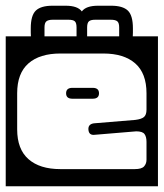

<svg xmlns="http://www.w3.org/2000/svg" viewBox="-40 -631 572 671"><path d="M424.5 -532Q424.5 -523.5 424.5 -516.8Q424.5 -510 424 -504H512V20H-20V-504H68Q67.5 -510 67.5 -517Q67.5 -524 67.5 -532Q67.5 -577 85.2 -594Q103 -611 143.5 -611H189.5Q231.5 -611 246 -591Q260.5 -611 302.5 -611H348.5Q389 -611 406.8 -594Q424.5 -577 424.5 -532ZM115.5 -535V-504H227.5V-535Q227.5 -551 221.5 -556.5Q215.5 -562 199.5 -562H144.5Q129 -562 122.2 -556.5Q115.5 -551 115.5 -535ZM264.5 -535V-504H376.5V-535Q376.5 -551 370 -556.5Q363.5 -562 347.5 -562H292.5Q277 -562 270.8 -556.5Q264.5 -551 264.5 -535ZM171 -444Q99 -444 59.5 -409.5Q20 -375 20 -305V-179Q20 -109.5 59.5 -74.8Q99 -40 171 -40H431Q455 -40 463.5 -49.5Q472 -59 472 -73V-135Q472 -153 465 -162.5Q458 -172 436 -172L292 -160Q270.5 -157 269 -178Q267.5 -197 288 -200L433 -212Q454 -214.5 463 -222Q472 -229.5 472 -248V-305Q472 -375 432.5 -409.5Q393 -444 321 -444ZM306 -305Q306 -286 284 -286H213Q191 -286 191 -305Q191 -324 213 -324H284Q306 -324 306 -305Z"/></svg>

Font: Honk Rounded
Style: Regular
Weight: 400
Designer: Noopur Datye & Yesha Goshar
Foundry: Ek Type
Version: Version 1.000